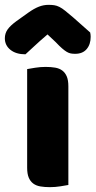

<svg xmlns="http://www.w3.org/2000/svg" viewBox="-56 -764 394 792"><path d="M226 -1Q215 1 193.5 4.5Q172 8 150 8Q128 8 110.5 5Q93 2 81 -7Q69 -16 62.5 -31.5Q56 -47 56 -72V-479Q67 -481 88.5 -484.5Q110 -488 132 -488Q154 -488 171.5 -485Q189 -482 201 -473Q213 -464 219.5 -448.5Q226 -433 226 -408ZM140 -622Q106 -593 87 -575Q68 -557 49 -540Q10 -540 -13 -558.5Q-36 -577 -36 -606Q-36 -626 -25 -642Q-14 -658 12 -677L61 -712Q85 -729 104.5 -736.5Q124 -744 144 -744Q157 -744 167.5 -742.5Q178 -741 189 -735.5Q200 -730 213 -719.5Q226 -709 246 -692L316 -630Q317 -625 317.5 -621Q318 -617 318 -612Q318 -581 301.5 -561.5Q285 -542 254 -542Q244 -542 236 -543.5Q228 -545 219.5 -550Q211 -555 200 -564.5Q189 -574 174 -590Z"/></svg>

Font: Baloo Bhai
Style: Regular
Weight: 400
Designer: Supriya Tembe, Noopur Datye and Ek Type
Foundry: Ek Type
Version: Version 1.443;PS 1.000;hotconv 16.6.51;makeotf.lib2.5.65220;